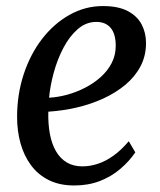

<svg xmlns="http://www.w3.org/2000/svg" viewBox="-20 -586 515 618"><path d="M415.5 -95.5Q396 -67 367.5 -42.5Q339 -18 301.8 -3.5Q264.5 11 219 11Q172 11 137.2 -6.2Q102.5 -23.5 79.8 -54.2Q57 -85 46 -124.8Q35 -164.5 35 -209.5Q35 -282 56.2 -346.8Q77.5 -411.5 115.5 -460.8Q153.5 -510 203.8 -538.2Q254 -566.5 311.5 -566.5Q360.5 -566.5 391 -550.5Q421.5 -534.5 435.8 -507.5Q450 -480.5 450 -447.5Q450 -406.5 432.5 -373Q415 -339.5 384 -313.5Q353 -287.5 312.8 -269Q272.5 -250.5 227.2 -240Q182 -229.5 135.5 -226.5Q134.5 -187.5 140.5 -155.2Q146.5 -123 160 -99.5Q173.5 -76 194.8 -63.2Q216 -50.5 245 -50.5Q270 -50.5 295 -58.8Q320 -67 345 -84.8Q370 -102.5 394.5 -131.5ZM290 -515.5Q257 -515.5 230.2 -492.2Q203.5 -469 184 -431.8Q164.5 -394.5 153 -352.2Q141.5 -310 138 -271.5Q166.5 -273 196.5 -281.2Q226.5 -289.5 254.2 -303.8Q282 -318 304.2 -338Q326.5 -358 339.5 -383.2Q352.5 -408.5 352.5 -438.5Q352.5 -477 336.2 -496.2Q320 -515.5 290 -515.5Z"/></svg>

Font: Merriweather 24pt SemiCondensed
Style: Italic
Weight: 400
Width: 4
Italic angle: -7.8°
Designer: Eben Sorkin
Foundry: Eben Sorkin
Version: Version 2.101